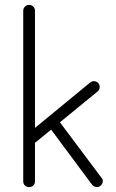

<svg xmlns="http://www.w3.org/2000/svg" viewBox="-20 -752 473 785"><path d="M99 13Q89 13 82 6.5Q75 0 75 -10V-708Q75 -718 82 -725Q89 -732 99 -732Q109 -732 116 -725Q123 -718 123 -708V-229L349 -415Q357 -421 366.5 -420Q376 -419 383 -411Q388 -404 387.5 -394.5Q387 -385 379 -378L225 -252L395 -25Q402 -18 400 -8Q398 2 390 8Q383 14 373 12.5Q363 11 357 4L189 -222L123 -168V-10Q123 0 116 6.5Q109 13 99 13Z"/></svg>

Font: Zen Kurenaido
Style: ARC
Weight: 400
Designer: Yoshimichi Ohira
Foundry: Positype
Version: Version 1.001